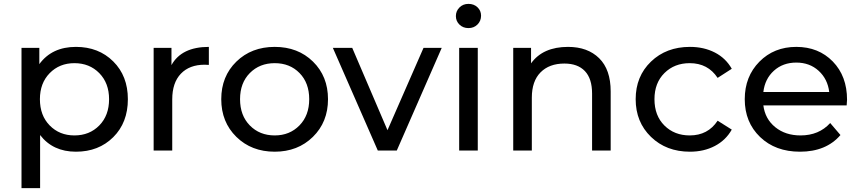

<svg xmlns="http://www.w3.org/2000/svg" viewBox="-20 -777 4434 991"><path d="M372 -535Q489 -535 564.5 -460Q640 -385 640 -265Q640 -144 564.5 -69Q489 6 372 6Q253 6 187 -80V194H91V-530H183V-446Q248 -535 372 -535ZM364 -78Q442 -78 492.5 -129.5Q543 -181 543 -265Q543 -348 492.5 -399.5Q442 -451 364 -451Q287 -451 236.5 -399.5Q186 -348 186 -265Q186 -181 236.5 -129.5Q287 -78 364 -78Z M865 -530V-441Q917 -535 1058 -535V-442Q1050 -443 1036 -443Q958 -443 913.5 -396.5Q869 -350 869 -264V0H773V-530Z M1398 6Q1278 6 1200 -70.5Q1122 -147 1122 -265Q1122 -383 1200 -459Q1278 -535 1398 -535Q1518 -535 1595.5 -459Q1673 -383 1673 -265Q1673 -147 1595 -70.5Q1517 6 1398 6ZM1398 -78Q1475 -78 1525.5 -129.5Q1576 -181 1576 -265Q1576 -349 1526 -400Q1476 -451 1398 -451Q1320 -451 1269.5 -400Q1219 -349 1219 -265Q1219 -181 1269.5 -129.5Q1320 -78 1398 -78Z M1980 -105 2166 -530H2260L2028 0H1930L1698 -530H1798Z M2463 -696Q2463 -669 2444.5 -650.5Q2426 -632 2398 -632Q2370 -632 2351.5 -650Q2333 -668 2333 -694Q2333 -720 2351.5 -738.5Q2370 -757 2398 -757Q2426 -757 2444.5 -739.5Q2463 -722 2463 -696ZM2446 0H2350V-530H2446Z M2912 -535Q3013 -535 3072.5 -476.5Q3132 -418 3132 -305V0H3036V-294Q3036 -371 2999 -410Q2962 -449 2893 -449Q2815 -449 2770 -403.5Q2725 -358 2725 -273V0H2629V-530H2721V-450Q2782 -535 2912 -535Z M3541 6Q3419 6 3340 -70.5Q3261 -147 3261 -265Q3261 -383 3340 -459Q3419 -535 3541 -535Q3613 -535 3669.5 -506Q3726 -477 3757 -422L3684 -375Q3634 -451 3540 -451Q3461 -451 3409.5 -400Q3358 -349 3358 -265Q3358 -180 3409.5 -129Q3461 -78 3540 -78Q3634 -78 3684 -154L3757 -108Q3726 -53 3669.5 -23.5Q3613 6 3541 6Z M4352 -262Q4352 -251 4350 -233H3920Q3929 -163 3981.5 -120.5Q4034 -78 4112 -78Q4207 -78 4265 -142L4318 -80Q4244 6 4109 6Q3982 6 3903 -70Q3824 -146 3824 -265Q3824 -382 3899.5 -458.5Q3975 -535 4090 -535Q4205 -535 4278.5 -459.5Q4352 -384 4352 -262ZM3920 -302H4260Q4252 -369 4205.5 -411.5Q4159 -454 4090 -454Q4021 -454 3974.5 -412Q3928 -370 3920 -302Z"/></svg>

Font: false
Style: Regular
Weight: 500
Designer: Julieta Ulanovsky
Foundry: Julieta Ulanovsky
Version: Version 7.222;hotconv 1.0.109;makeotfexe 2.5.65596